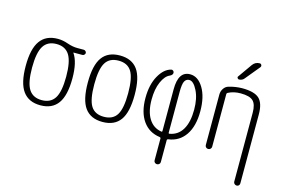

<svg xmlns="http://www.w3.org/2000/svg" viewBox="-117 -1022 2233 1508"><g transform="rotate(15 1000.0 -267.5)"><path d="M350.6 -435.1Q317.4 -488.3 245.1 -488.3Q172.9 -488.3 139.6 -435.1Q106.4 -381.8 106.4 -259.8Q106.4 -137.7 139.6 -85Q172.9 -32.2 245.1 -32.2Q317.4 -32.2 350.6 -85Q383.8 -137.7 383.8 -259.8Q383.8 -381.8 350.6 -435.1ZM245.1 -530.3Q285.2 -530.3 328.1 -515.1Q371.1 -500 409.2 -500H462.9Q470.7 -500 477.5 -493.7Q484.4 -487.3 484.4 -479Q484.4 -470.7 477.5 -464.4Q470.7 -458 462.9 -458H390.6H389.6V-456.1Q434.6 -391.6 434.6 -259.8Q434.6 -121.1 387.7 -55.7Q340.8 9.8 245.1 9.8Q149.4 9.8 102.1 -55.7Q54.7 -121.1 54.7 -260.3Q54.7 -399.4 102.1 -464.8Q149.4 -530.3 245.1 -530.3Z M855.5 -436Q823.2 -488.3 750 -488.3Q676.8 -488.3 644.5 -436Q612.3 -383.8 612.3 -259.8Q612.3 -135.7 644.5 -84Q676.8 -32.2 750 -32.2Q823.2 -32.2 855.5 -84Q887.7 -135.7 887.7 -259.8Q887.7 -383.8 855.5 -436ZM893.6 -54.7Q846.7 9.8 750 9.8Q653.3 9.8 606.4 -54.7Q559.6 -119.1 559.6 -260.3Q559.6 -401.4 606.4 -465.8Q653.3 -530.3 750 -530.3Q846.7 -530.3 893.6 -465.8Q940.4 -401.4 940.4 -260.3Q940.4 -119.1 893.6 -54.7Z M1275.4 -375V-43.9Q1275.4 -35.2 1284.2 -37.1Q1351.6 -48.8 1386.7 -108.4Q1421.9 -168 1421.9 -269.5Q1421.9 -361.3 1390.6 -423.3Q1359.4 -485.4 1325.2 -485.4Q1300.8 -485.4 1288.1 -462.9Q1275.4 -440.4 1275.4 -375ZM1215.8 7.8Q1127 -3.9 1077.6 -74.2Q1028.3 -144.5 1028.3 -259.8Q1028.3 -368.2 1068.8 -440.9Q1109.4 -513.7 1167 -527.3Q1175.8 -529.3 1183.1 -522.9Q1190.4 -516.6 1190.4 -506.8Q1190.4 -489.3 1167 -478.5Q1129.9 -462.9 1104 -404.3Q1078.1 -345.7 1078.1 -259.8Q1078.1 -163.1 1114.3 -105.5Q1150.4 -47.9 1215.8 -37.1Q1224.6 -35.2 1224.6 -43.9V-382.8Q1224.6 -530.3 1320.3 -530.3Q1384.8 -530.3 1428.2 -458.5Q1471.7 -386.7 1471.7 -269.5Q1471.7 -148.4 1422.4 -76.2Q1373 -3.9 1284.2 7.8Q1275.4 9.8 1275.4 16.6V195.3Q1275.4 206.1 1267.6 212.9Q1259.8 219.7 1250 219.7Q1240.2 219.7 1232.4 212.9Q1224.6 206.1 1224.6 195.3V16.6Q1224.6 9.8 1215.8 7.8Z M1582 -25.4V-435.5Q1582 -462.9 1596.7 -484.9Q1611.3 -506.8 1634.8 -513.7Q1687.5 -529.3 1742.2 -530.3Q1842.8 -530.3 1882.3 -493.2Q1921.9 -456.1 1921.9 -365.2V195.3Q1921.9 206.1 1915 212.9Q1908.2 219.7 1898.4 219.7Q1887.7 219.7 1879.9 212.4Q1872.1 205.1 1872.1 195.3V-365.2Q1872.1 -433.6 1843.8 -460.9Q1815.4 -488.3 1742.2 -488.3Q1684.6 -488.3 1640.6 -464.8Q1633.8 -461.9 1633.8 -453.1V-25.4Q1633.8 -15.6 1626.5 -7.8Q1619.1 0 1607.9 0Q1596.7 0 1589.4 -7.3Q1582 -14.6 1582 -25.4ZM1767.6 -724.6Q1789.1 -754.9 1825.2 -754.9Q1835.9 -754.9 1840.3 -745.1Q1844.7 -735.4 1837.9 -726.6L1742.2 -610.4Q1727.5 -590.8 1700.2 -589.8Q1692.4 -589.8 1687.5 -597.7Q1682.6 -605.5 1688.5 -612.3Z"/></g></svg>

Font: Rounded-X Mgen+ 1mn light
Style: Regular
Weight: 200
Designer: [Source Han Sans]
Ryoko NISHIZUKA  (kana & ideographs); Paul D. Hunt (Latin, Greek & Cyrillic); Wenlong ZHANG  (bopomofo
Version: Version 1.059.20150602